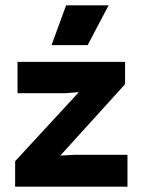

<svg xmlns="http://www.w3.org/2000/svg" viewBox="-20 -703 537 723"><path d="M37 0V-96L277 -356L225 -352H46V-470H451V-386L207 -117L259 -120H460V0ZM229 -683H389L310 -533H174Z"/></svg>

Font: Kreadon
Style: Bold
Weight: 700
Designer: Reiya WATANABE
Foundry: StudioGnu
Version: Version 1.003; ttfautohint (v1.8.4.7-5d5b);gftools[0.9.32]